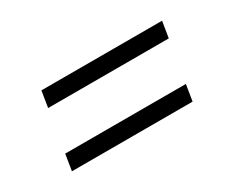

<svg xmlns="http://www.w3.org/2000/svg" viewBox="-51 -628 702 576"><g transform="rotate(-30 300.0 -340.0)"><path d="M521 -412H103L112 -468H530ZM70 -212 79 -268H497L488 -212Z"/></g></svg>

Font: Iosevka Light Extended Oblique
Style: Regular
Weight: 300
Width: 7
Italic angle: -9°
Monospace: yes
Designer: Belleve Invis
Foundry: Belleve Invis
Version: Version 32.5.0; ttfautohint (v1.8.4)